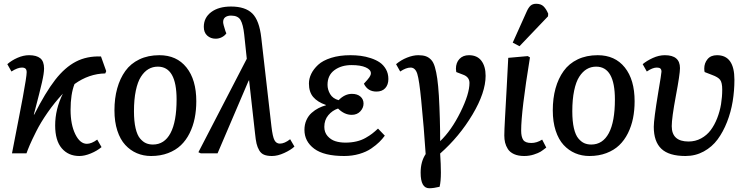

<svg xmlns="http://www.w3.org/2000/svg" viewBox="-20 -817 3977 1023"><path d="M545.9 -438 541 -425.8Q453.6 -424.3 377 -369.1Q356 -315.9 356 -231.9Q356 -153.3 381.1 -102.1Q406.2 -50.8 442.9 -50.8Q467.8 -50.8 498 -73.2L521 -33.2Q497.1 -13.2 463.9 0.5Q430.7 14.2 402.8 14.2Q344.2 14.2 309.1 -26.9Q273.9 -67.9 273.9 -148.9Q273.9 -234.9 314.9 -317.9Q271 -271 233.6 -217.3Q196.3 -163.6 172.9 -116.7Q149.4 -69.8 138.7 -44.7Q127.9 -19.5 121.1 0H43.9Q49.3 -28.3 61.3 -89.8Q73.2 -151.4 82.5 -199Q91.8 -246.6 101.6 -299.1Q111.3 -351.6 116.7 -386.2Q122.1 -420.9 122.1 -432.1Q122.1 -445.3 116 -451.2Q109.9 -457 96.2 -457Q73.7 -457 41 -436L19 -475.1Q41.5 -495.1 73.2 -509Q105 -522.9 134.8 -522.9Q174.3 -522.9 194.6 -506.6Q214.8 -490.2 214.8 -452.1Q214.8 -426.8 203.6 -377.9Q192.4 -329.1 166.5 -230.5Q162.1 -214.8 160.2 -207L162.1 -206.1Q222.2 -324.7 273.9 -391.4Q325.7 -458 384.3 -488.5Q442.9 -519 518.1 -516.1Z M589.8 -229Q589.8 -293 604.5 -345.9Q619.1 -398.9 647.7 -438.7Q676.3 -478.5 722.7 -500.7Q769 -522.9 829.1 -522.9Q921.4 -522.9 973.6 -457.5Q1025.9 -392.1 1025.9 -277.8Q1025.9 -229.5 1017.3 -187Q1008.8 -144.5 990.2 -107.2Q971.7 -69.8 943.8 -43.2Q916 -16.6 875.5 -1.2Q835 14.2 785.2 14.2Q744.1 14.2 709.2 -0.7Q674.3 -15.6 647.5 -44.7Q620.6 -73.7 605.2 -120.8Q589.8 -168 589.8 -229ZM794.9 -46.9Q856 -46.9 888.4 -107.7Q920.9 -168.5 920.9 -287.1Q920.9 -461.9 820.8 -461.9Q793.5 -461.9 771 -448.7Q748.5 -435.5 731 -408.2Q713.4 -380.9 703.6 -334Q693.8 -287.1 693.8 -224.1Q693.8 -170.9 702.4 -134Q710.9 -97.2 726.3 -79.1Q741.7 -61 758.1 -54Q774.4 -46.9 794.9 -46.9Z M1281.2 -632.8Q1275.4 -686.5 1261.7 -710.2Q1248 -733.9 1210.9 -733.9Q1192.4 -733.9 1180.7 -725.6Q1168.9 -717.3 1168.9 -699.2Q1168.9 -688.5 1181.2 -650.9L1186 -639.2Q1177.2 -626.5 1161.9 -618.7Q1146.5 -610.8 1128.9 -610.8Q1102.5 -610.8 1084.2 -627.2Q1065.9 -643.6 1065.9 -673.8Q1065.9 -723.1 1105.5 -752.7Q1145 -782.2 1210.9 -782.2Q1287.1 -782.2 1324.5 -745.1Q1361.8 -708 1372.1 -616.2L1426.3 -143.1Q1432.6 -88.4 1442.4 -70.1Q1452.1 -51.8 1471.2 -51.8Q1496.1 -51.8 1525.9 -75.2L1548.8 -36.1Q1529.8 -18.1 1494.6 -2Q1459.5 14.2 1429.2 14.2Q1403.8 14.2 1387.5 7.6Q1371.1 1 1361.3 -15.6Q1351.6 -32.2 1346.9 -52Q1342.3 -71.8 1338.9 -106L1307.1 -390.1L1303.2 -383.8L1139.2 0H1049.8L1037.1 -5.9L1294.9 -503.9Z M1814 14.2Q1706.1 14.2 1654.1 -24.7Q1602.1 -63.5 1602.1 -125Q1602.1 -153.3 1612.5 -176.8Q1623 -200.2 1640.4 -215.6Q1657.7 -231 1676.8 -240.7Q1695.8 -250.5 1716.3 -255.9V-257.8Q1671.4 -273.4 1648.7 -300.3Q1626 -327.1 1626 -372.1Q1626 -397.9 1638.2 -423.3Q1650.4 -448.7 1675 -471.7Q1699.7 -494.6 1744.4 -508.8Q1789.1 -522.9 1847.2 -522.9Q1875.5 -522.9 1901.9 -519.5Q1928.2 -516.1 1955.8 -507.1Q1983.4 -498 2003.4 -484.4Q2023.4 -470.7 2036.4 -448Q2049.3 -425.3 2049.3 -396Q2049.3 -365.7 2032.7 -347.4Q2016.1 -329.1 1985.8 -329.1Q1939 -329.1 1918.9 -371.1Q1940.4 -394 1948.2 -405.5Q1956.1 -417 1956.1 -426.8Q1956.1 -445.8 1928.7 -458Q1901.4 -470.2 1853 -470.2Q1798.3 -470.2 1761.7 -443.1Q1725.1 -416 1725.1 -365.2Q1725.1 -339.4 1739 -315.7Q1752.9 -292 1784.2 -283.2Q1816.9 -316.9 1855 -316.9Q1883.8 -316.9 1900.4 -302.5Q1917 -288.1 1917 -265.1Q1917 -242.2 1899.7 -223.6Q1882.3 -205.1 1854 -205.1Q1814.9 -205.1 1781.2 -238.8Q1750.5 -228.5 1729.2 -203.1Q1708 -177.7 1708 -141.1Q1708 -111.8 1725.3 -92Q1742.7 -72.3 1766.8 -64.7Q1791 -57.1 1820.3 -57.1Q1852.1 -57.1 1879.2 -63.5Q1906.2 -69.8 1928 -82.3Q1949.7 -94.7 1962.9 -105Q1976.1 -115.2 1994.1 -131.8L2030.3 -94.2Q2017.6 -76.7 2001 -60.3Q1984.4 -43.9 1958.3 -25.9Q1932.1 -7.8 1894.5 3.2Q1856.9 14.2 1814 14.2Z M2567.4 -413.1Q2567.4 -324.2 2497.6 -206.8Q2427.7 -89.4 2325.2 1Q2329.1 60.5 2329.1 102.1Q2329.1 149.9 2322.3 178.2Q2290.5 186 2267.1 186Q2221.2 186 2221.2 103Q2221.2 43.9 2248 3.9Q2239.3 -131.8 2224.1 -284.2Q2213.9 -389.6 2203.4 -423.3Q2192.9 -457 2167.5 -457Q2143.6 -457 2112.3 -436L2090.3 -475.1Q2116.2 -497.1 2148.7 -510Q2181.2 -522.9 2208.5 -522.9Q2232.9 -522.9 2248.8 -517.3Q2264.6 -511.7 2277.1 -498.5Q2289.6 -485.4 2297.1 -459.7Q2304.7 -434.1 2309.8 -398.2Q2314.9 -362.3 2318.4 -307.1Q2325.2 -185.1 2325.2 -64.9Q2384.8 -121.6 2433.1 -219Q2481.4 -316.4 2481.4 -375Q2481.4 -407.7 2445.3 -419.9L2411.1 -433.1Q2409.2 -444.8 2409.2 -450.2Q2409.2 -482.9 2428 -502.9Q2446.8 -522.9 2478.5 -522.9Q2522.5 -522.9 2544.9 -493.2Q2567.4 -463.4 2567.4 -413.1Z M2785.6 -753.9Q2795.4 -776.4 2806.6 -786.6Q2817.9 -796.9 2836.9 -796.9Q2861.8 -796.9 2876 -783.2Q2890.1 -769.5 2900.9 -744.1L2899.9 -730L2748 -570.8L2711.9 -589.8ZM2792 -518.1 2803.7 -511.2Q2756.8 -223.6 2756.8 -121.1Q2756.8 -88.4 2767.6 -71.8Q2778.3 -55.2 2811 -55.2Q2840.3 -55.2 2868.7 -73.2L2890.6 -30.8Q2872.6 -16.6 2860.6 -9Q2848.6 -1.5 2824.5 6.3Q2800.3 14.2 2772.9 14.2Q2741.2 14.2 2719 4.2Q2696.8 -5.9 2686 -22.9Q2675.3 -40 2671.1 -57.4Q2667 -74.7 2667 -95.2Q2667 -120.6 2670.7 -187.5Q2674.3 -254.4 2679.7 -349.6Q2685.1 -444.8 2688 -508.8Z M2925.3 -229Q2925.3 -293 2939.9 -345.9Q2954.6 -398.9 2983.2 -438.7Q3011.7 -478.5 3058.1 -500.7Q3104.5 -522.9 3164.6 -522.9Q3256.8 -522.9 3309.1 -457.5Q3361.3 -392.1 3361.3 -277.8Q3361.3 -229.5 3352.8 -187Q3344.2 -144.5 3325.7 -107.2Q3307.1 -69.8 3279.3 -43.2Q3251.5 -16.6 3210.9 -1.2Q3170.4 14.2 3120.6 14.2Q3079.6 14.2 3044.7 -0.7Q3009.8 -15.6 2982.9 -44.7Q2956.1 -73.7 2940.7 -120.8Q2925.3 -168 2925.3 -229ZM3130.4 -46.9Q3191.4 -46.9 3223.9 -107.7Q3256.3 -168.5 3256.3 -287.1Q3256.3 -461.9 3156.2 -461.9Q3128.9 -461.9 3106.4 -448.7Q3084 -435.5 3066.4 -408.2Q3048.8 -380.9 3039.1 -334Q3029.3 -287.1 3029.3 -224.1Q3029.3 -170.9 3037.8 -134Q3046.4 -97.2 3061.8 -79.1Q3077.1 -61 3093.5 -54Q3109.9 -46.9 3130.4 -46.9Z M3522.5 -522.9Q3603 -522.9 3603 -454.1Q3603 -421.9 3581.1 -306.2Q3559.1 -188.5 3559.1 -145Q3559.1 -63 3648.4 -63Q3685.1 -63 3715.6 -79.6Q3746.1 -96.2 3766.6 -123.5Q3787.1 -150.9 3801.3 -187.3Q3815.4 -223.6 3821.8 -262Q3828.1 -300.3 3828.1 -339.8Q3828.1 -376.5 3817.1 -391.4Q3806.2 -406.2 3773.4 -418L3734.4 -433.1Q3732.4 -439.9 3732.4 -452.1Q3732.4 -480.5 3749.8 -501.7Q3767.1 -522.9 3800.3 -522.9Q3893.1 -522.9 3893.1 -392.1Q3893.1 -333.5 3883.8 -276.9Q3874.5 -220.2 3853.8 -167.2Q3833 -114.3 3803.5 -74.2Q3773.9 -34.2 3729.7 -10Q3685.5 14.2 3632.3 14.2Q3544.4 14.2 3503.9 -24.2Q3463.4 -62.5 3463.4 -141.1Q3463.4 -180.7 3487.3 -325.2Q3504.4 -425.8 3504.4 -435.1Q3504.4 -446.3 3498.8 -451.7Q3493.2 -457 3479.5 -457Q3457 -457 3426.3 -436L3404.3 -475.1Q3425.8 -493.2 3458.3 -508.1Q3490.7 -522.9 3522.5 -522.9Z"/></svg>

Font: Literata Book Medium
Style: Italic
Weight: 500
Italic angle: -3°
Designer: Latin by Veronika Burian and Jose Scaglione. Greek by Irene Vlachou. Cyrillic by Vera Evstafieva
Foundry: TypeTogether
Version: Version 1.003;PS 001.003;hotconv 1.0.88;makeotf.lib2.5.64775